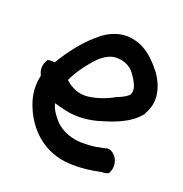

<svg xmlns="http://www.w3.org/2000/svg" viewBox="-144 -669 771 810"><g transform="rotate(30 241.5 -264.0)"><path d="M6 -304C-8 -273 1 -248 14 -232C12 -183 23 -145 45 -107C96 -19 188 45 308 29C343 24 373 16 403 6L440 -8C455 -10 463 -15 467 -19L468 -18C481 -53 465 -84 446 -97C434 -106 421 -110 406 -105L405 -103L366 -88C350 -82 328 -77 298 -72C244 -65 195 -82 169 -106C150 -122 134 -138 124 -161C139 -159 159 -158 178 -157C235 -154 284 -171 321 -188C371 -213 443 -249 475 -312V-316C503 -387 463 -450 427 -486C395 -515 358 -543 314 -555C227 -576 167 -530 129 -479C94 -435 60 -373 37 -310C21 -309 12 -306 6 -304ZM122 -273C135 -323 164 -378 190 -414C213 -441 232 -455 262 -458C308 -463 333 -443 356 -417C375 -396 390 -372 381 -351C374 -339 354 -324 334 -312C307 -289 272 -269 234 -256C194 -242 152 -253 122 -273Z"/></g></svg>

Font: Stray Cat
Style: ExBlkCn
Weight: 1000
Version: Version 1.0